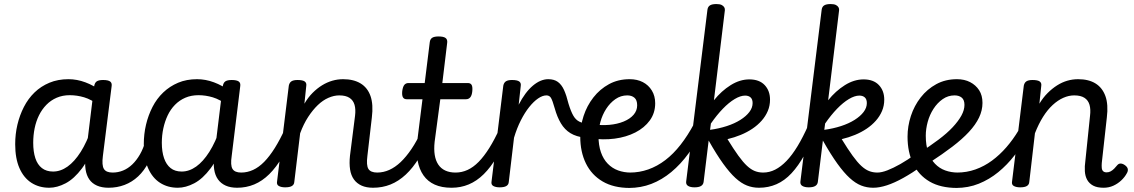

<svg xmlns="http://www.w3.org/2000/svg" viewBox="-20 -910 5598 948"><path d="M223 17Q173 17 135 -7.5Q97 -32 76 -80Q55 -128 55 -198Q55 -248 66 -294.5Q77 -341 98 -382Q119 -423 150.5 -453.5Q182 -484 224 -501.5Q266 -519 318 -519Q360 -519 401.5 -503.5Q443 -488 477 -462L472 -388Q431 -419 395.5 -429.5Q360 -440 324 -440Q289 -440 260 -427.5Q231 -415 209 -392.5Q187 -370 172.5 -340.5Q158 -311 151 -276.5Q144 -242 144 -205Q144 -161 154.5 -129Q165 -97 187 -80Q209 -63 242 -63Q279 -63 313.5 -87.5Q348 -112 378.5 -160Q409 -208 433 -279L452 -222Q424 -131 385 -79Q346 -27 304 -5Q262 17 223 17ZM516 17Q483 17 459 6.5Q435 -4 421 -24Q407 -44 402.5 -73.5Q398 -103 403 -141L445 -485Q448 -502 458 -508.5Q468 -515 489 -515Q514 -515 524 -507.5Q534 -500 531 -483L488 -140Q482 -94 493 -76Q504 -58 536 -58Q548 -58 553.5 -46.5Q559 -35 557 -20.5Q555 -6 545 5.5Q535 17 516 17Z M516 17Q502 17 495.5 5.5Q489 -6 491 -20.5Q493 -35 504 -46.5Q515 -58 536 -58Q563 -58 587.5 -68Q612 -78 633 -98Q654 -118 671 -147.5Q688 -177 699 -217Q703 -231 716 -233.5Q729 -236 740 -229Q751 -222 748 -208Q736 -152 714 -109.5Q692 -67 662 -39Q632 -11 595 3Q558 17 516 17Z M858 17Q808 17 770 -7.5Q732 -32 711 -80Q690 -128 690 -198Q690 -248 701 -294.5Q712 -341 733 -382Q754 -423 786 -453.5Q818 -484 859.5 -501.5Q901 -519 953 -519Q995 -519 1036.5 -503.5Q1078 -488 1112 -462L1107 -388Q1066 -419 1030.5 -429.5Q995 -440 960 -440Q924 -440 895 -427.5Q866 -415 844 -392.5Q822 -370 808 -340.5Q794 -311 786.5 -276.5Q779 -242 779 -205Q779 -161 790 -129Q801 -97 822.5 -80Q844 -63 877 -63Q914 -63 948.5 -87.5Q983 -112 1013.5 -160Q1044 -208 1068 -279L1087 -222Q1059 -131 1020 -79Q981 -27 939 -5Q897 17 858 17ZM1151 17Q1118 17 1094.5 6.5Q1071 -4 1056.5 -24Q1042 -44 1037.5 -73.5Q1033 -103 1038 -141L1080 -485Q1083 -502 1093 -508.5Q1103 -515 1124 -515Q1149 -515 1159 -507.5Q1169 -500 1166 -483L1124 -140Q1117 -94 1128 -76Q1139 -58 1171 -58Q1183 -58 1188.5 -46.5Q1194 -35 1192 -20.5Q1190 -6 1180 5.5Q1170 17 1151 17Z M1151 17Q1137 17 1130.5 5.5Q1124 -6 1126 -20.5Q1128 -35 1139 -46.5Q1150 -58 1171 -58Q1201 -58 1229.5 -71Q1258 -84 1284.5 -111Q1311 -138 1337 -179.5Q1363 -221 1388 -276Q1395 -290 1407 -289.5Q1419 -289 1427 -279.5Q1435 -270 1431 -258Q1405 -188 1374.5 -136Q1344 -84 1309.5 -50Q1275 -16 1235.5 0.5Q1196 17 1151 17Z M1822 17Q1789 17 1765.5 6.5Q1742 -4 1727.5 -24Q1713 -44 1708.5 -73.5Q1704 -103 1708 -141L1733 -338Q1737 -370 1730.5 -392.5Q1724 -415 1705.5 -427Q1687 -439 1655 -439Q1629 -439 1601.5 -427Q1574 -415 1549 -391Q1524 -367 1501.5 -332.5Q1479 -298 1462 -252L1433 -11Q1432 2 1421 8.5Q1410 15 1388 15Q1369 15 1357 8.5Q1345 2 1348 -14L1406 -487Q1409 -502 1419 -508.5Q1429 -515 1449 -515Q1475 -515 1485 -507.5Q1495 -500 1492 -484L1483 -398Q1501 -429 1523.5 -451.5Q1546 -474 1570.5 -489Q1595 -504 1621 -511.5Q1647 -519 1674 -519Q1726 -519 1760.5 -498Q1795 -477 1809.5 -435.5Q1824 -394 1816 -330L1794 -140Q1788 -94 1799 -76Q1810 -58 1843 -58Q1857 -58 1863.5 -46.5Q1870 -35 1868 -20.5Q1866 -6 1854.5 5.5Q1843 17 1822 17Z M1822 17Q1808 17 1801.5 5.5Q1795 -6 1797 -20.5Q1799 -35 1810 -46.5Q1821 -58 1842 -58Q1873 -58 1902 -71Q1931 -84 1958 -109.5Q1985 -135 2011.5 -174Q2038 -213 2062 -266Q2069 -280 2081 -279Q2093 -278 2101.5 -269Q2110 -260 2106 -248Q2080 -181 2049.5 -131Q2019 -81 1983.5 -48Q1948 -15 1908 1Q1868 17 1822 17Z M2209 17Q2161 17 2126.5 1.5Q2092 -14 2071 -44Q2050 -74 2042 -116.5Q2034 -159 2040 -212L2066 -420H1988Q1975 -420 1969.5 -429.5Q1964 -439 1966 -460Q1969 -482 1976.5 -491Q1984 -500 1997 -500H2077L2102 -702Q2104 -717 2114 -723.5Q2124 -730 2145 -730Q2170 -730 2180 -722.5Q2190 -715 2188 -699L2164 -500H2290Q2303 -500 2308.5 -491Q2314 -482 2312 -460Q2310 -439 2302 -429.5Q2294 -420 2281 -420H2154L2126 -210Q2122 -173 2126.5 -145Q2131 -117 2144 -97.5Q2157 -78 2178.5 -68Q2200 -58 2229 -58Q2243 -58 2249.5 -46.5Q2256 -35 2254 -20.5Q2252 -6 2241 5.5Q2230 17 2209 17Z M2210 17Q2196 17 2189.5 5.5Q2183 -6 2185 -20.5Q2187 -35 2198 -46.5Q2209 -58 2230 -58Q2260 -58 2288.5 -71Q2317 -84 2343.5 -111Q2370 -138 2396 -179.5Q2422 -221 2447 -276Q2454 -290 2466 -289.5Q2478 -289 2486 -279.5Q2494 -270 2490 -258Q2464 -188 2433.5 -136Q2403 -84 2368.5 -50Q2334 -16 2294.5 0.5Q2255 17 2210 17Z M2447 15Q2428 15 2416 8.5Q2404 2 2407 -14L2465 -487Q2468 -502 2478 -508.5Q2488 -515 2508 -515Q2534 -515 2544 -507.5Q2554 -500 2551 -484L2541 -393Q2557 -424 2574.5 -447.5Q2592 -471 2611 -487Q2630 -503 2649 -511Q2668 -519 2687 -519Q2706 -519 2714.5 -507Q2723 -495 2721.5 -479Q2720 -463 2709 -451Q2698 -439 2678 -439Q2659 -439 2637 -424Q2615 -409 2593 -381.5Q2571 -354 2551.5 -315.5Q2532 -277 2518 -230L2492 -11Q2491 2 2480 8.5Q2469 15 2447 15Z M2869 -230Q2825 -235 2796.5 -252.5Q2768 -270 2749.5 -301Q2731 -332 2719 -375Q2708 -414 2700.5 -426.5Q2693 -439 2678 -439Q2659 -439 2651.5 -451Q2644 -463 2645.5 -479Q2647 -495 2657.5 -507Q2668 -519 2687 -519Q2716 -519 2734.5 -505.5Q2753 -492 2765 -465.5Q2777 -439 2787 -398Q2799 -359 2811 -338.5Q2823 -318 2840.5 -309.5Q2858 -301 2886 -297Q2901 -295 2907 -284Q2913 -273 2911 -260Q2909 -247 2898.5 -237.5Q2888 -228 2869 -230Z M2903 -297Q2948 -290 2988 -293.5Q3028 -297 3059.5 -310Q3091 -323 3108.5 -343.5Q3126 -364 3126 -390Q3126 -416 3112.5 -427.5Q3099 -439 3077 -439Q3045 -439 3018.5 -420.5Q2992 -402 2973 -372.5Q2954 -343 2944.5 -308Q2935 -273 2935 -240Q2935 -193 2947 -158.5Q2959 -124 2981 -101.5Q3003 -79 3032 -68.5Q3061 -58 3094 -58Q3108 -58 3114.5 -46.5Q3121 -35 3120.5 -20Q3120 -5 3112 6.5Q3104 18 3090 18Q3010 18 2955.5 -14Q2901 -46 2873 -103Q2845 -160 2845 -235Q2845 -287 2861.5 -337.5Q2878 -388 2910 -429Q2942 -470 2987 -494.5Q3032 -519 3089 -519Q3126 -519 3154 -504.5Q3182 -490 3198.5 -463Q3215 -436 3215 -400Q3215 -352 3188.5 -315.5Q3162 -279 3117 -256Q3072 -233 3015 -225.5Q2958 -218 2896 -227Z M3085 18Q3076 18 3071 6.5Q3066 -5 3067 -20Q3068 -35 3074 -46.5Q3080 -58 3090 -58Q3137 -58 3181 -73.5Q3225 -89 3265 -119.5Q3305 -150 3340.5 -195.5Q3376 -241 3407 -299Q3412 -309 3424 -306Q3436 -303 3446 -295Q3456 -287 3451 -277Q3420 -208 3380.5 -153.5Q3341 -99 3294.5 -60.5Q3248 -22 3196 -2Q3144 18 3085 18Z M3727 17Q3696 17 3668 6Q3640 -5 3611.5 -31Q3583 -57 3550.5 -102Q3518 -147 3479 -216L3454 -11Q3452 2 3441 8.5Q3430 15 3409 15Q3389 15 3377.5 8Q3366 1 3368 -14L3473 -862Q3475 -877 3485.5 -883.5Q3496 -890 3517 -890Q3534 -890 3543 -885.5Q3552 -881 3556 -874Q3560 -867 3559 -859L3505 -415Q3542 -461 3587.5 -489.5Q3633 -518 3680 -518Q3729 -518 3755.5 -490Q3782 -462 3782 -418Q3782 -388 3771 -362Q3760 -336 3740.5 -314Q3721 -292 3695 -274.5Q3669 -257 3637.5 -244Q3606 -231 3572 -223Q3602 -174 3625.5 -141.5Q3649 -109 3668.5 -91Q3688 -73 3707 -65.5Q3726 -58 3748 -58Q3762 -58 3767 -46.5Q3772 -35 3769.5 -20.5Q3767 -6 3756.5 5.5Q3746 17 3727 17ZM3486 -269Q3530 -275 3568.5 -287.5Q3607 -300 3635.5 -318Q3664 -336 3680 -357Q3696 -378 3696 -401Q3696 -420 3686 -429Q3676 -438 3659 -438Q3636 -438 3607.5 -421Q3579 -404 3549 -373Q3519 -342 3490 -300Z M3728 17Q3714 17 3707.5 5.5Q3701 -6 3703 -20.5Q3705 -35 3716 -46.5Q3727 -58 3748 -58Q3779 -58 3807.5 -72.5Q3836 -87 3863.5 -115.5Q3891 -144 3918 -188.5Q3945 -233 3971 -292Q3978 -307 3989 -306Q4000 -305 4007.5 -296Q4015 -287 4011 -275Q3983 -201 3952.5 -146Q3922 -91 3888 -54.5Q3854 -18 3814 -0.5Q3774 17 3728 17Z M4291 17Q4260 17 4232 6Q4204 -5 4175.5 -31Q4147 -57 4114.5 -102Q4082 -147 4043 -216L4018 -11Q4016 2 4005 8.5Q3994 15 3973 15Q3953 15 3941.5 8Q3930 1 3932 -14L4037 -862Q4039 -877 4049.5 -883.5Q4060 -890 4081 -890Q4098 -890 4107 -885.5Q4116 -881 4120 -874Q4124 -867 4123 -859L4069 -415Q4106 -461 4151.5 -489.5Q4197 -518 4244 -518Q4293 -518 4319.5 -490Q4346 -462 4346 -418Q4346 -388 4335 -362Q4324 -336 4304.5 -314Q4285 -292 4259 -274.5Q4233 -257 4201.5 -244Q4170 -231 4136 -223Q4166 -174 4189.5 -141.5Q4213 -109 4232.5 -91Q4252 -73 4271 -65.5Q4290 -58 4312 -58Q4326 -58 4331 -46.5Q4336 -35 4333.5 -20.5Q4331 -6 4320.5 5.5Q4310 17 4291 17ZM4050 -269Q4094 -275 4132.5 -287.5Q4171 -300 4199.5 -318Q4228 -336 4244 -357Q4260 -378 4260 -401Q4260 -420 4250 -429Q4240 -438 4223 -438Q4200 -438 4171.5 -421Q4143 -404 4113 -373Q4083 -342 4054 -300Z M4292 17Q4278 17 4271.5 5.5Q4265 -6 4267 -20.5Q4269 -35 4280 -46.5Q4291 -58 4312 -58Q4333 -58 4361.5 -69Q4390 -80 4425.5 -100Q4461 -120 4502 -150Q4515 -159 4526 -155Q4537 -151 4543 -139.5Q4549 -128 4548 -114.5Q4547 -101 4535 -92Q4484 -56 4440 -31.5Q4396 -7 4359 5Q4322 17 4292 17Z M4518 -154Q4572 -189 4614 -220.5Q4656 -252 4684 -282Q4712 -312 4727 -339.5Q4742 -367 4742 -392Q4742 -417 4728.5 -428Q4715 -439 4693 -439Q4661 -439 4634.5 -420.5Q4608 -402 4589 -372.5Q4570 -343 4560.5 -308Q4551 -273 4551 -240Q4551 -193 4563 -158.5Q4575 -124 4596.5 -101.5Q4618 -79 4647 -68.5Q4676 -58 4710 -58Q4724 -58 4730.5 -46.5Q4737 -35 4736.5 -20Q4736 -5 4728 6.5Q4720 18 4706 18Q4624 18 4570 -13.5Q4516 -45 4488.5 -102Q4461 -159 4461 -235Q4461 -287 4477.5 -337.5Q4494 -388 4526 -429Q4558 -470 4603 -494.5Q4648 -519 4705 -519Q4742 -519 4770 -504.5Q4798 -490 4814.5 -464.5Q4831 -439 4831 -402Q4831 -365 4814 -329.5Q4797 -294 4764 -258.5Q4731 -223 4682.5 -186Q4634 -149 4571 -108Z M4700 18Q4691 18 4686 6.5Q4681 -5 4682 -20Q4683 -35 4689 -46.5Q4695 -58 4705 -58Q4753 -58 4796.5 -73.5Q4840 -89 4878 -117Q4916 -145 4949 -183Q4982 -221 5009 -266Q5015 -275 5027 -271.5Q5039 -268 5048 -259Q5057 -250 5052 -241Q5025 -189 4989 -142.5Q4953 -96 4909 -60Q4865 -24 4813 -3Q4761 18 4700 18Z M5429 17Q5397 17 5377.5 6.5Q5358 -4 5348 -22Q5338 -40 5336.5 -64.5Q5335 -89 5339 -116L5362 -338Q5366 -370 5359.5 -392.5Q5353 -415 5334.5 -427Q5316 -439 5284 -439Q5257 -439 5230 -427Q5203 -415 5177.5 -391.5Q5152 -368 5130 -333Q5108 -298 5090 -252L5062 -11Q5061 2 5050 8.5Q5039 15 5017 15Q4998 15 4986 8.5Q4974 2 4977 -14L5035 -487Q5038 -502 5048 -508.5Q5058 -515 5078 -515Q5104 -515 5114 -507.5Q5124 -500 5121 -484L5112 -398Q5130 -428 5152.5 -450.5Q5175 -473 5199.5 -488.5Q5224 -504 5250 -511.5Q5276 -519 5303 -519Q5355 -519 5389 -498Q5423 -477 5438 -435.5Q5453 -394 5445 -330L5420 -105Q5419 -91 5420 -80.5Q5421 -70 5427 -64.5Q5433 -59 5444 -59Q5455 -59 5464 -64Q5473 -69 5481.5 -77.5Q5490 -86 5497 -95Q5504 -103 5514 -102.5Q5524 -102 5535 -94Q5547 -85 5548.5 -75Q5550 -65 5544 -55Q5534 -36 5516.5 -19.5Q5499 -3 5477 7Q5455 17 5429 17Z"/></svg>

Font: Playwrite GB J
Style: Italic
Weight: 400
Italic angle: -7.01216°
Designer: Veronika Burian, José Scaglione
Foundry: TypeTogether
Version: Version 1.002